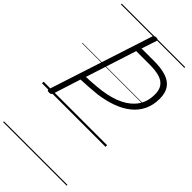

<svg xmlns="http://www.w3.org/2000/svg" viewBox="-431 -1105 1695 1695"><g transform="rotate(45 416.0 -257.5)"><path d="M102 14Q89 14 82.5 9.5Q76 5 79 -6L396 -981Q400 -991 406.5 -995.5Q413 -1000 428 -1000Q442 -1000 448 -995.5Q454 -991 451 -980L404 -839H560Q650 -839 710.5 -819Q771 -799 801.5 -755Q832 -711 832 -639Q832 -560 802.5 -498Q773 -436 718 -391.5Q663 -347 587 -319Q511 -291 417 -278Q368 -273 317.5 -269.5Q267 -266 217 -264L134 -5Q130 5 123.5 9.5Q117 14 102 14ZM234 -314Q264 -315 296.5 -317Q329 -319 361.5 -322Q394 -325 423 -329Q532 -344 611 -383Q690 -422 732.5 -485Q775 -548 775 -635Q775 -692 750.5 -726Q726 -760 677.5 -774.5Q629 -789 556 -789H387ZM0 475H793V485H0ZM0 -20H793V0H0ZM0 -505H793V-500H0ZM0 -995H793V-985H0Z"/></g></svg>

Font: Playwrite CZ Guides
Style: Regular
Weight: 400
Designer: Veronika Burian, José Scaglione
Foundry: TypeTogether
Version: Version 1.003